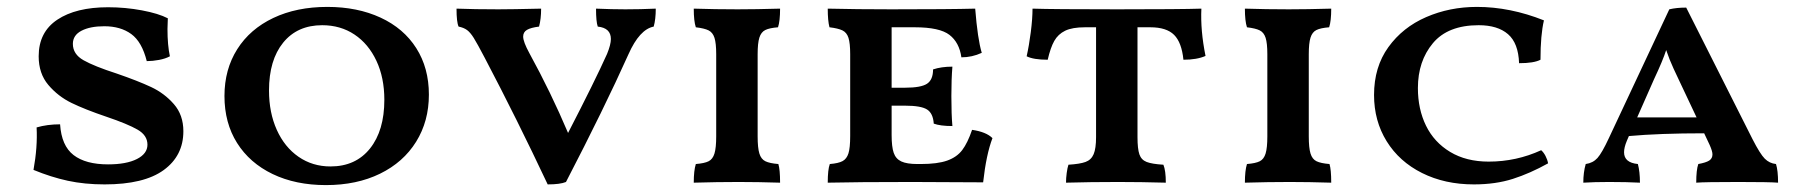

<svg xmlns="http://www.w3.org/2000/svg" viewBox="-20 -527 5209 556"><path d="M77 -35Q89 -101 86 -158Q117 -167 154 -167Q158 -105 193 -78Q228 -51 293 -51Q346 -51 376.5 -66.5Q407 -82 407 -108Q407 -135 378.5 -151.5Q350 -168 288 -189Q226 -210 187 -229Q148 -248 120 -281Q92 -314 92 -364Q92 -434 146 -470Q200 -506 293 -506Q343 -506 391 -497Q439 -488 466 -474L465 -443Q465 -396 472 -364Q459 -357 440.5 -353.5Q422 -350 405 -350Q391 -406 360 -428.5Q329 -451 282 -451Q241 -451 216 -438Q191 -425 191 -400Q191 -370 222 -352.5Q253 -335 318 -314Q379 -293 417.5 -275Q456 -257 483.5 -225.5Q511 -194 511 -147Q511 -76 454 -34.5Q397 7 283 7Q225 7 176.5 -3.5Q128 -14 77 -35Z M630 -249Q630 -326 667 -384.5Q704 -443 771.5 -475Q839 -507 928 -507Q1015 -507 1082 -476Q1149 -445 1185.5 -387.5Q1222 -330 1222 -253Q1222 -176 1185 -116.5Q1148 -57 1080.5 -24Q1013 9 924 9Q836 9 769.5 -23Q703 -55 666.5 -113Q630 -171 630 -249ZM1093 -238Q1093 -302 1070 -351Q1047 -400 1006.5 -427Q966 -454 913 -454Q841 -454 800 -403.5Q759 -353 759 -265Q759 -201 781.5 -151Q804 -101 844.5 -73Q885 -45 937 -45Q1010 -45 1051.5 -97Q1093 -149 1093 -238Z M1879 -502Q1879 -471 1873 -450Q1832 -442 1800 -370Q1729 -212 1619 0Q1602 7 1566 7Q1477 -182 1384 -359Q1362 -401 1352 -417Q1342 -433 1332.5 -440Q1323 -447 1308 -450Q1302 -463 1302 -502Q1354 -500 1423 -500Q1461 -500 1547 -502Q1547 -472 1541 -450Q1517 -447 1506 -440.5Q1495 -434 1495 -421Q1495 -406 1513 -373Q1575 -260 1625 -142Q1703 -293 1738 -371Q1749 -398 1749 -414Q1749 -446 1711 -450Q1706 -464 1706 -502Q1752 -500 1791 -500Q1835 -500 1879 -502Z M1995 -52Q2020 -54 2032 -60Q2044 -66 2049 -82.5Q2054 -99 2054 -132V-370Q2054 -402 2049 -417.5Q2044 -433 2032 -439Q2020 -445 1995 -448Q1989 -466 1989 -502Q2051 -500 2116 -500Q2169 -500 2239 -502Q2239 -466 2233 -448Q2208 -446 2196 -440Q2184 -434 2179 -418Q2174 -402 2174 -370V-132Q2174 -99 2179 -82.5Q2184 -66 2196.5 -60Q2209 -54 2234 -52Q2239 -36 2239 2Q2175 0 2119 0Q2057 0 1989 2Q1989 -33 1995 -52Z M2854 -127Q2836 -80 2827 1L2622 0Q2463 0 2377 2Q2377 -36 2383 -52Q2408 -54 2420 -60.5Q2432 -67 2437 -83Q2442 -99 2442 -133V-370Q2442 -402 2437 -417.5Q2432 -433 2419.5 -439Q2407 -445 2382 -448Q2377 -467 2377 -502Q2461 -500 2561 -500Q2730 -500 2804 -502Q2811 -414 2823 -374Q2795 -361 2764 -361Q2758 -404 2729.5 -426Q2701 -448 2629 -448H2562V-273H2601Q2647 -273 2664.5 -284.5Q2682 -296 2682 -326Q2706 -334 2738 -334Q2735 -298 2735 -249Q2735 -195 2738 -162Q2703 -162 2684 -169Q2682 -199 2664.5 -210Q2647 -221 2601 -221H2562V-136Q2562 -102 2568 -84.5Q2574 -67 2590 -59.5Q2606 -52 2637 -52H2646Q2695 -52 2723 -62Q2751 -72 2766.5 -92.5Q2782 -113 2795 -151Q2836 -145 2854 -127Z M3471 -365Q3446 -354 3407 -354Q3402 -404 3380 -426Q3358 -448 3311 -448H3274V-130Q3274 -96 3279.5 -80Q3285 -64 3300.5 -58Q3316 -52 3349 -50Q3356 -33 3356 2Q3284 0 3218 0Q3137 0 3067 2Q3067 -11 3069 -26Q3071 -41 3074 -50Q3107 -52 3123.5 -58Q3140 -64 3147 -80.5Q3154 -97 3154 -130V-448H3122Q3085 -448 3064.5 -438Q3044 -428 3033 -408.5Q3022 -389 3014 -354Q2973 -354 2953 -364Q2960 -395 2965 -434Q2970 -473 2970 -502Q3030 -500 3215 -500Q3400 -500 3459 -502Q3456 -439 3471 -365Z M3591 -52Q3616 -54 3628 -60Q3640 -66 3645 -82.5Q3650 -99 3650 -132V-370Q3650 -402 3645 -417.5Q3640 -433 3628 -439Q3616 -445 3591 -448Q3585 -466 3585 -502Q3647 -500 3712 -500Q3765 -500 3835 -502Q3835 -466 3829 -448Q3804 -446 3792 -440Q3780 -434 3775 -418Q3770 -402 3770 -370V-132Q3770 -99 3775 -82.5Q3780 -66 3792.5 -60Q3805 -54 3830 -52Q3835 -36 3835 2Q3771 0 3715 0Q3653 0 3585 2Q3585 -33 3591 -52Z M4441 -354Q4422 -344 4379 -344Q4377 -402 4347 -428Q4317 -454 4262 -454Q4173 -454 4129.5 -402Q4086 -350 4086 -272Q4086 -211 4109.5 -163Q4133 -115 4179.5 -87Q4226 -59 4291 -59Q4371 -59 4443 -92Q4450 -86 4455.5 -75.5Q4461 -65 4463 -54Q4411 -25 4361 -9Q4311 7 4248 7Q4164 7 4098 -26Q4032 -59 3995.5 -118Q3959 -177 3959 -252Q3959 -333 4000.5 -390.5Q4042 -448 4110 -477.5Q4178 -507 4257 -507Q4353 -507 4451 -468Q4441 -426 4441 -354Z M5129 2Q5104 0 5014 0Q4916 0 4892 2Q4892 -35 4898 -52Q4920 -56 4929.5 -62Q4939 -68 4939 -80Q4939 -89 4931 -107L4915 -141Q4786 -141 4697 -133L4691 -119Q4683 -100 4683 -86Q4683 -56 4723 -52Q4729 -30 4729 2Q4691 0 4640 0Q4597 0 4565 2Q4565 -28 4572 -52Q4593 -55 4606 -69.5Q4619 -84 4639 -127L4814 -500Q4835 -505 4863 -505L5055 -124Q5077 -81 5090.5 -67.5Q5104 -54 5123 -52Q5129 -33 5129 2ZM4893 -187 4842 -295Q4839 -301 4826.5 -328Q4814 -355 4805 -382Q4795 -351 4770 -298L4721 -187Z"/></svg>

Font: Vollkorn SC SemiBold
Style: Regular
Weight: 600
Designer: Friedrich Althausen
Foundry: Friedrich Althausen
Version: Version 4.015